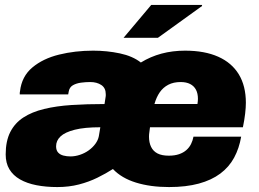

<svg xmlns="http://www.w3.org/2000/svg" viewBox="-20 -745 1048 777"><path d="M212 12Q166 12 127.5 4.5Q89 -3 61 -19Q33 -35 18 -60Q3 -85 3 -120Q3 -174 21.5 -210.5Q40 -247 74.5 -269.5Q109 -292 158.5 -304Q208 -316 269.5 -320Q331 -324 403 -324L407 -350Q408 -354 408 -357Q408 -360 408 -364Q408 -389 390 -401Q372 -413 345 -413Q327 -413 308 -410.5Q289 -408 275 -400Q261 -392 258 -374L256 -363H60Q60 -367 60 -370Q60 -373 61 -376Q68 -436 111 -472Q154 -508 219 -524Q284 -540 357 -540Q413 -540 465 -529Q517 -518 550 -492Q589 -516 633.5 -528Q678 -540 729 -540Q808 -540 863 -515.5Q918 -491 946.5 -444Q975 -397 975 -329Q975 -310 972 -284.5Q969 -259 963 -230H587Q586 -220 584.5 -210.5Q583 -201 583 -192Q583 -168 591.5 -150.5Q600 -133 617.5 -124Q635 -115 663 -115Q687 -115 704.5 -121Q722 -127 734 -137.5Q746 -148 753 -162Q760 -176 763 -192H956Q948 -145 927.5 -107Q907 -69 871.5 -42.5Q836 -16 784.5 -2Q733 12 664 12Q589 12 530.5 -6Q472 -24 437 -61Q409 -43 374.5 -26Q340 -9 299.5 1.5Q259 12 212 12ZM265 -112Q284 -112 303.5 -118.5Q323 -125 339 -136.5Q355 -148 366 -163Q377 -178 380 -194L386 -230Q322 -230 282.5 -220Q243 -210 225 -193Q207 -176 207 -153Q207 -137 215 -128Q223 -119 236.5 -115.5Q250 -112 265 -112ZM605 -324H779Q780 -330 780.5 -335.5Q781 -341 781 -345Q781 -367 773 -382Q765 -397 749.5 -405Q734 -413 711 -413Q682 -413 661 -402Q640 -391 626.5 -371.5Q613 -352 605 -324ZM480 -592 592 -725H797L798 -721L619 -592Z"/></svg>

Font: Archivo SemiBold Black
Style: Italic
Weight: 900
Italic angle: -10°
Version: Version 2.001